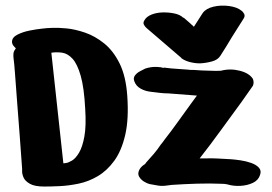

<svg xmlns="http://www.w3.org/2000/svg" viewBox="-20 -683 995 703"><path d="M712 -451Q693 -451 674.5 -456Q656 -461 644 -470V-471Q612 -498 580.5 -525.5Q549 -553 517 -580Q511 -585 507 -592.5Q503 -600 509 -609Q516 -622 534.5 -629.5Q553 -637 576 -637.5Q599 -638 619.5 -633.5Q640 -629 651 -618H653Q663 -610 672 -601.5Q681 -593 690 -585Q698 -598 706 -610Q714 -622 722 -635Q734 -652 761.5 -658.5Q789 -665 818.5 -661Q848 -657 864 -644Q870 -640 874 -632Q878 -624 872 -615L829 -547Q809 -513 787 -479Q778 -464 756 -458Q734 -452 712 -451ZM61 -65Q57 -124 52 -188.5Q47 -253 42.5 -312Q38 -371 35 -412.5Q32 -454 30 -466Q27 -489 32.5 -497.5Q38 -506 38 -506Q38 -506 31 -513.5Q24 -521 24 -530Q24 -546 43.5 -556Q63 -566 88 -571Q113 -576 132.5 -578Q152 -580 152 -580Q152 -580 172 -581Q192 -582 223.5 -579Q255 -576 291.5 -563.5Q328 -551 361.5 -524Q395 -497 418 -450.5Q441 -404 446 -332Q452 -247 438.5 -189Q425 -131 398.5 -94.5Q372 -58 338 -38Q304 -18 267.5 -10.5Q231 -3 198.5 -1.5Q166 0 142 0Q107 0 89.5 -10Q72 -20 66.5 -32.5Q61 -45 61 -55Q61 -65 61 -65ZM168 -490 212 -85Q212 -85 221 -86Q230 -87 243.5 -95Q257 -103 269.5 -124Q282 -145 289 -183.5Q296 -222 292 -284Q288 -362 275.5 -405.5Q263 -449 245.5 -468Q228 -487 208 -490Q188 -493 168 -490ZM825 -100Q840 -99 860.5 -96Q881 -93 899.5 -86.5Q918 -80 928 -69Q938 -58 932 -42Q926 -23 906 -13.5Q886 -4 860.5 -2.5Q835 -1 812 -8Q803 -10 793 -10Q748 -12 701 -10.5Q654 -9 609 -6L593 -4Q575 -1 559 -3.5Q543 -6 528 -9Q519 -11 507.5 -18Q496 -25 489.5 -36Q483 -47 490 -61Q495 -71 506 -79Q510 -81 512 -83.5Q514 -86 516 -89Q530 -104 543.5 -120Q557 -136 569 -154Q572 -158 575.5 -162Q579 -166 582 -171Q607 -203 631 -236.5Q655 -270 679 -303L701 -333L597 -341Q581 -341 565 -343Q549 -345 532 -347Q512 -349 495 -358.5Q478 -368 472 -385Q467 -397 474 -406.5Q481 -416 492.5 -422Q504 -428 512 -432Q534 -439 554 -438Q560 -437 566 -437Q569 -437 573.5 -435.5Q578 -434 580 -435Q582 -436 585 -435Q607 -432 627 -431Q647 -430 668 -428Q673 -427 678 -427H688L720 -425Q736 -424 752 -424Q771 -423 789 -424Q823 -433 858 -424Q893 -415 906 -394Q911 -381 906 -369Q896 -355 886 -340.5Q876 -326 866 -312Q827 -259 789 -206.5Q751 -154 711 -103H732Q756 -104 779 -102.5Q802 -101 825 -100Z"/></svg>

Font: Nerko One
Style: Regular
Weight: 400
Designer: Nermin Kahrimanovic
Foundry: Nermin Kahrimanovic
Version: Version 1.101